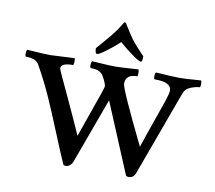

<svg xmlns="http://www.w3.org/2000/svg" viewBox="-71 -684 869 775"><g transform="rotate(10 363.5 -296.0)"><path d="M470.7 -456.1Q462.9 -456.1 432.6 -478Q402.3 -500 379.9 -520.5Q358.4 -500 329.1 -478Q299.8 -456.1 292 -456.1Q283.2 -456.1 283.2 -478.5Q286.1 -482.4 304.7 -503.4Q323.2 -524.4 335.9 -540Q357.4 -566.4 372.1 -591.8Q377.9 -601.6 379.9 -601.6Q384.8 -601.6 389.6 -591.8Q413.1 -553.7 424.8 -538.1Q435.5 -524.4 448.7 -509.8Q461.9 -495.1 469.7 -487.3Q477.5 -479.5 477.5 -478.5Q477.5 -456.1 470.7 -456.1ZM607.4 -361.3Q607.4 -395.5 543 -395.5H539.1Q535.2 -395.5 535.2 -407.7Q535.2 -419.9 539.1 -423.8Q553.7 -422.9 571.8 -421.9Q589.8 -420.9 605 -419.9Q620.1 -418.9 637.7 -418.9Q654.3 -418.9 666.5 -419.9Q678.7 -420.9 694.3 -421.9Q710 -422.9 724.6 -423.8Q726.6 -418 726.6 -409.2Q726.6 -395.5 721.7 -395.5Q709 -395.5 687.5 -387.2Q666 -378.9 659.2 -360.4L531.2 -10.7Q523.4 10.7 503.9 10.7Q494.1 10.7 492.2 6.8L372.1 -280.3L273.4 -10.7Q272.5 -7.8 269.5 -3.4Q266.6 1 260.3 5.9Q253.9 10.7 247.1 10.7Q237.3 10.7 235.4 6.8Q211.9 -45.9 182.1 -119.6Q152.3 -193.4 126 -252.4Q99.6 -311.5 64.5 -374Q51.8 -395.5 11.7 -395.5Q7.8 -395.5 7.8 -408.2Q7.8 -419.9 11.7 -423.8Q26.4 -422.9 43.9 -421.9Q61.5 -420.9 76.2 -419.9Q90.8 -418.9 108.4 -418.9L206.1 -423.8Q208 -419.9 207.5 -407.7Q207 -395.5 204.1 -395.5Q155.3 -395.5 155.3 -373Q155.3 -370.1 167.5 -343.8Q179.7 -317.4 210 -252.4Q240.2 -187.5 271.5 -117.2Q288.1 -165 308.6 -222.7Q329.1 -280.3 337.4 -304.7Q345.7 -329.1 345.7 -333Q345.7 -337.9 341.3 -348.6Q336.9 -359.4 332 -367.2L327.1 -376Q321.3 -384.8 308.6 -390.6Q298.8 -395.5 277.3 -395.5Q273.4 -395.5 273.4 -407.7Q273.4 -419.9 277.3 -423.8Q292 -422.9 309.1 -421.9Q326.2 -420.9 340.3 -419.9Q354.5 -418.9 372.1 -418.9Q388.7 -418.9 402.8 -419.9Q417 -420.9 435.5 -421.9Q454.1 -422.9 467.8 -423.8Q469.7 -418 469.7 -407.2Q469.7 -396.5 466.8 -395.5Q419.9 -395.5 419.9 -357.4Q419.9 -336.9 527.3 -117.2Q542 -162.1 564.5 -225.6Q586.9 -289.1 597.2 -319.8Q607.4 -350.6 607.4 -361.3Z"/></g></svg>

Font: Crimson Text
Style: Roman
Weight: 400
Version: Version 0.13